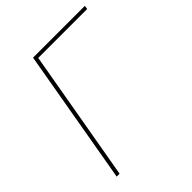

<svg xmlns="http://www.w3.org/2000/svg" viewBox="-196 -819 938 938"><g transform="rotate(-45 273.0 -350.0)"><path d="M66 0H86L205 -681H543L546 -700H188Z"/></g></svg>

Font: Fixel Display 20240404 Thin
Style: Italic
Weight: 100
Italic angle: -10°
Designer: AlfaBravo + MacPaw
Foundry: Kyrylo Tkachov, Marchela Mozhyna, Serhii Makarenko, Maria Weinstein, Zakhar Kryvoshyya
Version: Version 1.211;Glyphs 3.2 (3225)